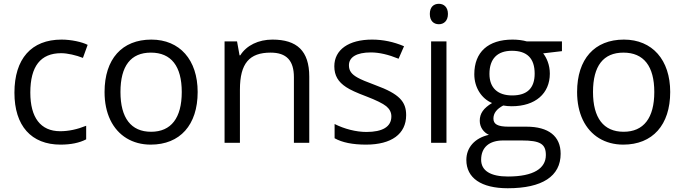

<svg xmlns="http://www.w3.org/2000/svg" viewBox="-20 -754 3616 1014"><path d="M299.8 9.8C354 9.8 399.4 0.5 435.1 -18.1V-89.8C388.2 -70.8 342.3 -61 297.9 -61C193.8 -61 140.1 -133.8 140.1 -265.1C140.1 -403.8 194.3 -473.1 303.2 -473.1C335.9 -473.1 382.3 -462.4 418 -448.2L442.9 -517.1C413.6 -532.2 356.4 -544.9 305.2 -544.9C145.5 -544.9 56.2 -443.4 56.2 -264.2C56.2 -89.8 145 9.8 299.8 9.8Z M1023.9 -268.1C1023.9 -438 929.2 -544.9 779.3 -544.9C624.5 -544.9 532.2 -442.4 532.2 -268.1C532.2 -211.9 542.5 -162.6 562.5 -120.6C603 -36.6 680.2 9.8 775.9 9.8C930.7 9.8 1023.9 -93.8 1023.9 -268.1ZM616.2 -268.1C616.2 -406.2 670.9 -476.1 776.9 -476.1C884.3 -476.1 939.9 -404.3 939.9 -268.1C939.9 -130.9 883.8 -58.1 777.8 -58.1C671.9 -58.1 616.2 -131.3 616.2 -268.1Z M1613.3 0V-349.1C1613.3 -485.8 1547.9 -544.9 1418.9 -544.9C1345.2 -544.9 1282.2 -514.6 1249 -461.9H1245.1L1231.9 -535.2H1166V0H1247.1V-280.8C1247.1 -419.9 1297.4 -476.1 1409.2 -476.1C1493.7 -476.1 1532.2 -433.6 1532.2 -346.2V0Z M2125 -146C2125 -216.8 2089.8 -257.8 1962.9 -304.2C1916.5 -321.3 1885.3 -334.5 1869.1 -343.8C1836.4 -361.8 1822.8 -380.4 1822.8 -409.2C1822.8 -451.7 1862.3 -477.1 1939 -477.1C1982.4 -477.1 2031.2 -465.8 2085 -443.8L2113.8 -509.8C2058.6 -533.2 2002.4 -544.9 1944.8 -544.9C1821.3 -544.9 1745.6 -491.2 1745.6 -403.8C1745.6 -355 1766.1 -321.3 1808.1 -293.9C1829.1 -279.8 1864.3 -263.7 1914.1 -245.1C1966.3 -225.1 2002 -207.5 2020 -192.9C2038.1 -177.7 2046.9 -160.2 2046.9 -139.2C2046.9 -84 1999.5 -57.1 1915 -57.1C1860.4 -57.1 1798.3 -73.2 1747.1 -99.1V-23.9C1786.6 -1.5 1842.3 9.8 1913.1 9.8C2047.4 9.8 2125 -46.4 2125 -146Z M2250 -680.2C2250 -643.6 2270.5 -626 2297.9 -626C2323.7 -626 2345.7 -643.6 2345.7 -680.2C2345.7 -716.8 2323.7 -733.9 2297.9 -733.9C2270.5 -733.9 2250 -717.3 2250 -680.2ZM2337.9 -535.2H2256.8V0H2337.9Z M2762.7 -535.2C2740.2 -541.5 2714.8 -544.9 2687 -544.9C2558.1 -544.9 2484.9 -479 2484.9 -361.8C2484.9 -291.5 2523.4 -232.9 2578.6 -210C2533.7 -182.6 2513.7 -155.3 2513.7 -116.2C2513.7 -81.5 2534.7 -54.2 2562 -42C2486.3 -24.9 2442.9 25.9 2442.9 90.8C2442.9 186 2521.5 240.2 2661.6 240.2C2843.8 240.2 2940.9 176.8 2940.9 58.1C2940.9 -35.2 2876.5 -85 2760.7 -85H2666C2607.4 -85 2585.9 -98.6 2585.9 -127.9C2585.9 -155.8 2603 -178.7 2637.7 -196.8C2651.9 -194.3 2666.5 -192.9 2682.6 -192.9C2807.6 -192.9 2883.8 -260.3 2883.8 -365.2C2883.8 -411.6 2866.7 -449.2 2848.6 -472.2L2947.8 -483.9V-535.2ZM2564.9 -363.8C2564.9 -444.3 2607.4 -485.8 2683.6 -485.8C2763.7 -485.8 2803.7 -445.8 2803.7 -365.2C2803.7 -288.6 2764.2 -250 2685.1 -250C2609.4 -250 2564.9 -289.1 2564.9 -363.8ZM2521 89.8C2521 23.9 2564 -12.2 2637.7 -12.2H2734.9C2834 -12.2 2862.8 6.8 2862.8 64.9C2862.8 134.8 2798.8 178.2 2662.6 178.2C2571.3 178.2 2521 147.9 2521 89.8Z M3519.5 -268.1C3519.5 -438 3424.8 -544.9 3274.9 -544.9C3120.1 -544.9 3027.8 -442.4 3027.8 -268.1C3027.8 -211.9 3038.1 -162.6 3058.1 -120.6C3098.6 -36.6 3175.8 9.8 3271.5 9.8C3426.3 9.8 3519.5 -93.8 3519.5 -268.1ZM3111.8 -268.1C3111.8 -406.2 3166.5 -476.1 3272.5 -476.1C3379.9 -476.1 3435.5 -404.3 3435.5 -268.1C3435.5 -130.9 3379.4 -58.1 3273.4 -58.1C3167.5 -58.1 3111.8 -131.3 3111.8 -268.1Z"/></svg>

Font: Open Sans
Style: Regular
Weight: 400
Foundry: Ascender Corporation
Version: Version 1.100;PS 001.100;hotconv 1.0.88;makeotf.lib2.5.64775